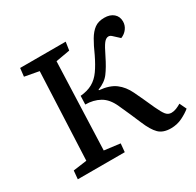

<svg xmlns="http://www.w3.org/2000/svg" viewBox="-155 -883 1096 1073"><g transform="rotate(-30 393.0 -347.0)"><path d="M309 -396Q355 -400 387 -418Q419 -436 443 -470Q467 -504 491 -554Q513 -604 533 -638Q553 -672 577.5 -690Q602 -708 641 -708Q678 -708 700 -689Q722 -670 722 -638Q722 -613 707 -592.5Q692 -572 667 -562L629 -597Q619 -606 609 -606Q593 -606 578.5 -587.5Q564 -569 539 -517Q512 -462 486.5 -428Q461 -394 413 -376V-372Q479 -366 516 -338Q553 -310 576 -262Q591 -231 604 -202.5Q617 -174 635 -134Q654 -93 667.5 -76.5Q681 -60 702 -60Q718 -60 734 -66.5Q750 -73 765 -82L786 -38Q763 -19 729.5 -2.5Q696 14 656 14Q606 14 579 -12.5Q552 -39 527 -99Q515 -128 498 -166.5Q481 -205 465 -240Q440 -296 399.5 -318.5Q359 -341 307 -341ZM180 -630 88 -647 94 -700H388L380 -647L289 -631L268 -67L370 -54L365 0H62L67 -54L155 -66Z"/></g></svg>

Font: Literata 7pt Medium
Style: Italic
Weight: 500
Italic angle: -2°
Designer: Latin by Veronika Burian and Jose Scaglione. Greek by Irene Vlachou. Cyrillic by Vera Evstafieva
Foundry: TypeTogether
Version: Version 3.002